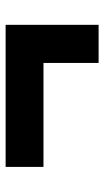

<svg xmlns="http://www.w3.org/2000/svg" viewBox="140 -602 379 700"><g transform="rotate(-90 330.0 -252.5)"><path d="M71 -422H589V-83H450V-284H71Z"/></g></svg>

Font: Application
Style: Bold
Weight: 700
Designer: Wei Huang
Foundry: Wei Huang
Version: Version 0.012